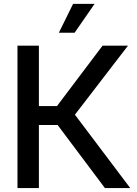

<svg xmlns="http://www.w3.org/2000/svg" viewBox="-20 -961 699 981"><path d="M69.3 0V-727.5H178.7V-418.9H271L503.9 -727.5H633.8L362.8 -375L645.5 0H516.1L274.4 -322.3H178.7V0ZM280.8 -793.9 353.5 -941.4H463.4L361.3 -793.9Z"/></svg>

Font: Inter 28pt Medium
Style: Regular
Weight: 500
Designer: Rasmus Andersson
Foundry: rsms
Version: Version 4.001;git-66647c0bb